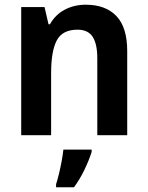

<svg xmlns="http://www.w3.org/2000/svg" viewBox="-20 -574 627 815"><path d="M344 -554Q428 -554 474 -506Q520 -458 520 -357V0H393V-327Q393 -387 373.5 -417.5Q354 -448 309 -448Q245 -448 221 -402.5Q197 -357 197 -264V0H70V-544H169L186 -471H192Q215 -512 255 -533Q295 -554 344 -554ZM369 71Q358 106 338.5 146.5Q319 187 294 221H218V208Q224 190 230.5 163Q237 136 242 108.5Q247 81 249 61H369Z"/></svg>

Font: Noto Sans Bengali SemiCondensed SemiBold
Style: Regular
Weight: 600
Width: 4
Designer: Joana Ranito - Universal Thirst; Jelle Bosma - Monotype Design Team
Foundry: Universal Thirst ehf.
Version: Version 3.000; ttfautohint (v1.8.4.7-5d5b)